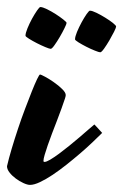

<svg xmlns="http://www.w3.org/2000/svg" viewBox="-76 -496 349 543"><path d="M8.8 26.9Q1.5 26.9 -9.8 21.7Q-21 16.6 -31.2 9Q-41.5 1.5 -48.8 -7.8Q-56.2 -17.1 -56.2 -25.9Q-51.3 -47.4 -43 -75.2Q-34.7 -103 -25.1 -131.8Q-15.6 -160.6 -5.1 -188.2Q5.4 -215.8 13.9 -237.3Q22.5 -258.8 28.8 -272Q35.2 -285.2 37.1 -285.2Q40 -285.2 51.8 -278.8Q63.5 -272.5 76.4 -263.4Q89.4 -254.4 99.6 -244.4Q109.9 -234.4 109.9 -227.1Q109.9 -225.6 109.4 -223.4Q108.9 -221.2 107.9 -217.8Q104 -205.6 97.9 -189Q91.8 -172.4 85 -154.5Q78.1 -136.7 71.3 -118.9Q64.5 -101.1 59.1 -85.4Q53.7 -69.8 50.3 -58.1Q46.9 -46.4 46.9 -41Q46.9 -38.1 49.8 -38.1Q55.2 -38.1 65.9 -44.4Q76.7 -50.8 90.6 -61Q104.5 -71.3 119.6 -83.5Q134.8 -95.7 148.7 -107.7Q162.6 -119.6 173.8 -129.4Q185.1 -139.2 190.9 -144Q195.3 -139.6 201.4 -132.8Q207.5 -126 212.9 -120.1Q202.1 -109.4 186 -94Q169.9 -78.6 151.1 -62.5Q132.3 -46.4 112.1 -30.3Q91.8 -14.2 72.8 -1.5Q53.7 11.2 37.1 19Q20.5 26.9 8.8 26.9ZM112.3 -431.2Q112.3 -428.2 106.4 -416.3Q100.6 -404.3 93 -391.4Q85.4 -378.4 78.1 -368.2Q70.8 -357.9 67.4 -357.9Q64 -357.9 52.2 -362.8Q40.5 -367.7 28.1 -374Q15.6 -380.4 5.9 -386.5Q-3.9 -392.6 -3.9 -395Q-3.9 -402.3 1.7 -416Q7.3 -429.7 14.6 -443.1Q22 -456.5 28.8 -466.3Q35.6 -476.1 38.1 -476.1Q44.4 -476.1 56.9 -470Q69.3 -463.9 81.5 -456.1Q93.8 -448.2 103 -440.9Q112.3 -433.6 112.3 -431.2ZM252.4 -420.9Q252.4 -418 246.6 -406.2Q240.7 -394.5 233.2 -381.6Q225.6 -368.7 218.3 -358.4Q210.9 -348.1 207.5 -348.1Q204.1 -348.1 192.4 -352.8Q180.7 -357.4 168.2 -363.8Q155.8 -370.1 146 -376.2Q136.2 -382.3 136.2 -384.8Q136.2 -392.1 141.8 -405.8Q147.5 -419.4 154.8 -432.9Q162.1 -446.3 168.9 -456.1Q175.8 -465.8 178.2 -465.8Q184.6 -465.8 197 -459.7Q209.5 -453.6 221.7 -446Q233.9 -438.5 243.2 -431.2Q252.4 -423.8 252.4 -420.9Z"/></svg>

Font: Yesteryear
Style: Regular
Weight: 400
Designer: Astigmatic (AOETI)
Foundry: Astigmatic (AOETI)
Version: Version 1.000